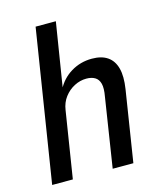

<svg xmlns="http://www.w3.org/2000/svg" viewBox="-107 -783 722 861"><g transform="rotate(-15 254.0 -352.5)"><path d="M28 0 140 -705H234L185 -400H181Q205 -448 249 -474.5Q293 -501 346 -501Q391 -501 418.5 -482Q446 -463 456 -425.5Q466 -388 457 -330L405 0H309L359 -321Q366 -359 360.5 -380.5Q355 -402 339 -411.5Q323 -421 299 -421Q270 -421 243 -407Q216 -393 197 -368Q178 -343 173 -309L124 0Z"/></g></svg>

Font: Nunito Sans 10pt Condensed SemiBold
Style: Italic
Weight: 600
Width: 3
Italic angle: -9°
Designer: Vernon Adams
Foundry: Vernon Adams
Version: Version 3.101;gftools[0.9.27]